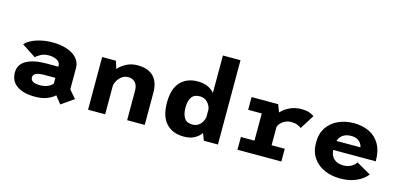

<svg xmlns="http://www.w3.org/2000/svg" viewBox="-70 -1270 3690 1760"><g transform="rotate(15 1775.0 -390.0)"><path d="M546.5 19.5 489.5 -52Q466 -29 419.8 -9Q373.5 11 299.5 11Q194 11 131.2 -31.8Q68.5 -74.5 68.5 -157Q68.5 -232.5 136.8 -271.5Q205 -310.5 330 -310.5H440V-318Q440 -352.5 408 -370.2Q376 -388 330 -388Q286.5 -388 254.8 -371.2Q223 -354.5 209 -338L75.5 -425Q91 -445.5 126.8 -465.5Q162.5 -485.5 215.5 -498.8Q268.5 -512 335.5 -512Q411.5 -512 471.2 -491.5Q531 -471 565.2 -432.5Q599.5 -394 599.5 -340.5V-138L664 -63ZM320.5 -102.5Q360 -102.5 392.2 -115.8Q424.5 -129 440 -151V-204.5H340.5Q281 -204.5 256 -191.8Q231 -179 231 -155Q231 -102.5 320.5 -102.5Z M805 0V-500H935.5L958.5 -427.5Q990.5 -465 1037.2 -488Q1084 -511 1139.5 -511Q1239.5 -511 1291.2 -459Q1343 -407 1343 -305.5V0H1176V-278Q1176 -331 1151 -357.5Q1126 -384 1085.5 -384Q1052.5 -384 1027 -365.8Q1001.5 -347.5 986 -322Q970.5 -296.5 967.5 -276V0Z M1715 11Q1607 11 1546.8 -55Q1486.5 -121 1486.5 -251Q1486.5 -381 1546.8 -446Q1607 -511 1711.5 -511Q1766 -511 1805.5 -493.2Q1845 -475.5 1870.5 -444.5V-800H2037.5V0H1904L1878 -66.5Q1854 -31.5 1814 -10.2Q1774 11 1715 11ZM1662.5 -251Q1662.5 -187.5 1686 -151.8Q1709.5 -116 1762.5 -116Q1809.5 -116 1837.2 -147Q1865 -178 1870.5 -215.5V-289.5Q1864 -327 1835.5 -355.5Q1807 -384 1763.5 -384Q1710.5 -384 1686.5 -349.2Q1662.5 -314.5 1662.5 -251Z M2514.5 -121H2639.5V0H2223V-121H2352V-379H2223V-500H2475L2502.5 -429Q2537 -466 2586.2 -489Q2635.5 -512 2694.5 -512Q2745 -512 2775 -499.2Q2805 -486.5 2816 -477.5L2731 -342.5Q2717 -354 2693 -363.8Q2669 -373.5 2636 -373.5Q2593.5 -373.5 2560.5 -351.5Q2527.5 -329.5 2514.5 -296.5Z M3453.5 -94.5Q3437 -72.5 3404 -48Q3371 -23.5 3319.2 -6.2Q3267.5 11 3196 11Q3115.5 11 3048.5 -18.5Q2981.5 -48 2941.5 -106.5Q2901.5 -165 2901.5 -251.5Q2901.5 -338 2941.8 -396Q2982 -454 3048.5 -483Q3115 -512 3193.5 -512Q3272.5 -512 3336.2 -482.5Q3400 -453 3437.5 -389.8Q3475 -326.5 3475 -225.5H3070.5Q3076 -168.5 3109 -140.5Q3142 -112.5 3196 -112.5Q3239 -112.5 3271 -130.8Q3303 -149 3315.5 -173ZM3197.5 -392.5Q3155 -392.5 3123.8 -373.5Q3092.5 -354.5 3078.5 -313H3305.5Q3304.5 -328.5 3293.2 -347Q3282 -365.5 3258.5 -379Q3235 -392.5 3197.5 -392.5Z"/></g></svg>

Font: League Mono
Style: Bold
Weight: 700
Width: 6
Designer: Tyler Finck
Foundry: The League of Moveable Type / Tyler Finck
Version: Version 2.300;RELEASE